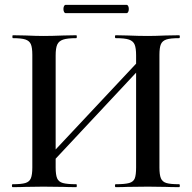

<svg xmlns="http://www.w3.org/2000/svg" viewBox="-20 -770 790 790"><path d="M717 0Q683 0 662 -1L589 -2L504 -1Q486 0 456 0Q453 0 453 -6Q453 -12 456 -12Q494 -12 511.5 -17Q529 -22 534.5 -36Q540 -50 540 -81V-471L209 -117V-81Q209 -51 215 -36.5Q221 -22 238.5 -17Q256 -12 294 -12Q296 -12 296 -6Q296 0 294 0Q260 0 241 -1L158 -2L85 -1Q66 0 32 0Q29 0 29 -6Q29 -12 32 -12Q68 -12 84.5 -17Q101 -22 107 -36.5Q113 -51 113 -81V-544Q113 -574 107 -588Q101 -602 84.5 -607.5Q68 -613 33 -613Q31 -613 31 -619Q31 -625 33 -625L86 -624Q130 -622 158 -622Q193 -622 241 -624L294 -625Q296 -625 296 -619Q296 -613 294 -613Q257 -613 239.5 -607Q222 -601 215.5 -586.5Q209 -572 209 -542V-155L540 -508V-542Q540 -572 534 -586.5Q528 -601 511 -607Q494 -613 456 -613Q453 -613 453 -619Q453 -625 456 -625L504 -624Q552 -622 589 -622Q616 -622 662 -624L717 -625Q720 -625 720 -619Q720 -613 717 -613Q681 -613 664.5 -607.5Q648 -602 642 -588Q636 -574 636 -544V-81Q636 -51 642 -36.5Q648 -22 664.5 -17Q681 -12 717 -12Q720 -12 720 -6Q720 0 717 0ZM241 -733Q241 -740 243.5 -745Q246 -750 250 -750H501Q505 -750 507.5 -745Q510 -740 510 -733Q510 -726 507.5 -721Q505 -716 501 -716H250Q246 -716 243.5 -721Q241 -726 241 -733Z"/></svg>

Font: Cormorant SC SemiBold
Style: Regular
Weight: 600
Designer: Christian Thalmann (Catharsis Fonts)
Version: Version 3.000